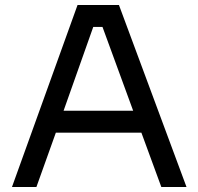

<svg xmlns="http://www.w3.org/2000/svg" viewBox="-20 -750 796 770"><path d="M126 0H28L291 -730H457L728 0H627L547 -218H204ZM235 -306H514L391 -642H354Z"/></svg>

Font: Sora
Style: Regular
Weight: 400
Designer: Jonathan Barnbrook, Julián Moncada
Foundry: Barnbrook Fonts
Version: Version 2.000